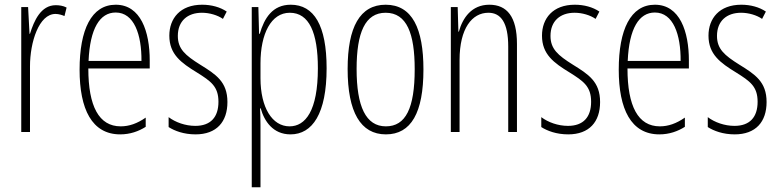

<svg xmlns="http://www.w3.org/2000/svg" viewBox="-20 -559 3299 813"><path d="M216 -537C153 -537 124 -471 107 -416H105L99 -529H70V0H107V-278C107 -381 145 -500 215 -500C229 -500 244 -495 253 -491L262 -527C247 -535 230 -537 216 -537Z M470 -539C367 -539 317 -433 317 -264C317 -97 369 10 489 10C531 10 567 -3 597 -22V-61C561 -36 527 -24 491 -24C399 -24 354 -109 354 -269H614V-303C614 -425 576 -539 470 -539ZM470 -506C548 -506 580 -412 579 -301H355C361 -439 403 -506 470 -506Z M943 -127C943 -213 894 -244 828 -285C764 -325 733 -352 733 -407C733 -470 774 -505 835 -505C867 -505 901 -495 924 -479L940 -510C912 -529 875 -539 836 -539C743 -539 697 -481 697 -408C697 -329 747 -293 814 -252C873 -215 905 -193 905 -128C905 -63 872 -26 807 -26C765 -26 723 -41 694 -63V-21C719 -5 758 10 808 10C897 10 943 -43 943 -127Z M1211 -539C1134 -539 1099 -482 1080 -416H1077L1074 -529H1046V234H1083V-29C1083 -59 1082 -85 1081 -100H1084C1099 -46 1136 10 1210 10C1303 10 1363 -78 1363 -270C1363 -451 1310 -539 1211 -539ZM1207 -505C1289 -505 1326 -421 1326 -270C1326 -89 1273 -24 1206 -24C1133 -24 1083 -103 1083 -228V-291C1083 -416 1128 -505 1207 -505Z M1773 -265C1773 -437 1726 -539 1613 -539C1504 -539 1452 -444 1452 -267C1452 -84 1507 10 1614 10C1721 10 1773 -82 1773 -265ZM1490 -267C1490 -421 1526 -505 1613 -505C1703 -505 1736 -416 1736 -266C1736 -101 1698 -24 1614 -24C1529 -24 1490 -108 1490 -267Z M2052 -539C1977 -539 1939 -483 1923 -425H1921L1918 -529H1889V0H1926V-305C1926 -439 1979 -505 2048 -505C2101 -505 2132 -463 2132 -362V0H2169V-373C2169 -488 2127 -539 2052 -539Z M2521 -127C2521 -213 2472 -244 2406 -285C2342 -325 2311 -352 2311 -407C2311 -470 2352 -505 2413 -505C2445 -505 2479 -495 2502 -479L2518 -510C2490 -529 2453 -539 2414 -539C2321 -539 2275 -481 2275 -408C2275 -329 2325 -293 2392 -252C2451 -215 2483 -193 2483 -128C2483 -63 2450 -26 2385 -26C2343 -26 2301 -41 2272 -63V-21C2297 -5 2336 10 2386 10C2475 10 2521 -43 2521 -127Z M2753 -539C2650 -539 2600 -433 2600 -264C2600 -97 2652 10 2772 10C2814 10 2850 -3 2880 -22V-61C2844 -36 2810 -24 2774 -24C2682 -24 2637 -109 2637 -269H2897V-303C2897 -425 2859 -539 2753 -539ZM2753 -506C2831 -506 2863 -412 2862 -301H2638C2644 -439 2686 -506 2753 -506Z M3226 -127C3226 -213 3177 -244 3111 -285C3047 -325 3016 -352 3016 -407C3016 -470 3057 -505 3118 -505C3150 -505 3184 -495 3207 -479L3223 -510C3195 -529 3158 -539 3119 -539C3026 -539 2980 -481 2980 -408C2980 -329 3030 -293 3097 -252C3156 -215 3188 -193 3188 -128C3188 -63 3155 -26 3090 -26C3048 -26 3006 -41 2977 -63V-21C3002 -5 3041 10 3091 10C3180 10 3226 -43 3226 -127Z"/></svg>

Font: Noto Sans Ethiopic ExtraCondensed ExtraLight
Style: Regular
Weight: 200
Width: 2
Designer: Monotype Design Team
Foundry: Monotype Imaging Inc.
Version: Version 2.102